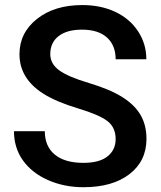

<svg xmlns="http://www.w3.org/2000/svg" viewBox="-20 -741 644 770"><path d="M443.8 -183.1Q443.8 -230 410.9 -255.4Q377.9 -280.8 292 -306.6Q206.1 -332.5 155.3 -364.3Q58.1 -425.3 58.1 -523.4Q58.1 -609.4 128.2 -665Q198.2 -720.7 310.1 -720.7Q384.3 -720.7 442.4 -693.4Q500.5 -666 533.7 -615.5Q566.9 -564.9 566.9 -503.4H443.8Q443.8 -559.1 408.9 -590.6Q374 -622.1 309.1 -622.1Q248.5 -622.1 215.1 -596.2Q181.6 -570.3 181.6 -523.9Q181.6 -484.9 217.8 -458.7Q253.9 -432.6 336.9 -408Q419.9 -383.3 470.2 -351.8Q520.5 -320.3 543.9 -279.5Q567.4 -238.8 567.4 -184.1Q567.4 -95.2 499.3 -42.7Q431.2 9.8 314.5 9.8Q237.3 9.8 172.6 -18.8Q107.9 -47.4 72 -97.7Q36.1 -147.9 36.1 -214.8H159.7Q159.7 -154.3 199.7 -121.1Q239.7 -87.9 314.5 -87.9Q378.9 -87.9 411.4 -114Q443.8 -140.1 443.8 -183.1Z"/></svg>

Font: Vazir Medium FD
Style: Medium-FD
Weight: 500
Designer: Saber Rastikerdar
Foundry: Saber Rastikerdar
Version: Version 30.0.0